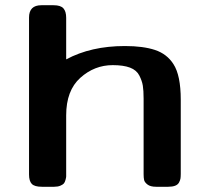

<svg xmlns="http://www.w3.org/2000/svg" viewBox="-20 -714 804 734"><path d="M91 -47V-647Q91 -694 138 -694H185Q212 -694 222.5 -682Q233 -670 233 -646V-487Q328 -538 457 -538H458Q527 -538 572.5 -523Q618 -508 643 -469Q671 -426 671 -333V-50Q671 -39 670 -32Q669 -25 664.5 -16.5Q660 -8 649.5 -4Q639 0 623 0H577Q555 0 544 -8.5Q533 -17 531 -25.5Q529 -34 529 -48V-337Q529 -368 526 -386.5Q523 -405 512.5 -425.5Q502 -446 477 -455.5Q452 -465 411 -465Q341 -465 287 -416.5Q233 -368 233 -273V-53Q233 -43 233 -39.5Q233 -36 230.5 -26.5Q228 -17 224 -12.5Q220 -8 210.5 -4Q201 0 187 0H140Q112 0 101.5 -11Q91 -22 91 -47Z"/></svg>

Font: CMU Sans Serif
Style: Bold
Weight: 700
Version: Version 0.7.0